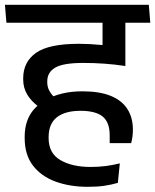

<svg xmlns="http://www.w3.org/2000/svg" viewBox="-38 -654 629 778"><path d="M328 -562H563.5L557.5 -634.5H322ZM470 -587.5H379V-475.5L470 -475ZM571 -562 565 -634.5H-18L-12 -562ZM377.5 -584V-412L470 -388V-584ZM118 -222 183 -259Q168.5 -273.5 161 -288Q153.5 -302.5 153.5 -321V-324.5Q153.5 -361 185.8 -380Q218 -399 299.5 -399Q342.5 -399 385 -396Q427.5 -393 470 -386.5V-458.5Q422.5 -467 373.2 -471.8Q324 -476.5 281.5 -476.5Q159.5 -476.5 107.8 -439.8Q56 -403 56 -337V-332Q56 -298 72.2 -271Q88.5 -244 118 -222ZM439.5 87 447.5 8Q419.5 15 390.5 18.8Q361.5 22.5 329 22.5Q254.5 22.5 206.8 -5.2Q159 -33 159 -94.5V-98.5Q159 -152.5 192.5 -178.8Q226 -205 288 -205Q349.5 -205 378 -181.8Q406.5 -158.5 406.5 -105.5V-74H493.5Q497 -87.5 498.8 -101.2Q500.5 -115 500.5 -128.5Q500.5 -177.5 478.2 -212.2Q456 -247 410.8 -265.5Q365.5 -284 296 -284Q251.5 -284 214.8 -275.2Q178 -266.5 153 -251L142.5 -245Q102.5 -223 82.2 -186.2Q62 -149.5 62 -99.5V-94Q62 -27 95.5 16.8Q129 60.5 187 81.8Q245 103 318 103Q355.5 103 384.8 98.8Q414 94.5 439.5 87Z"/></svg>

Font: Anek Devanagari Medium
Style: Regular
Weight: 500
Designer: Kailash Malviya (Devanagari) & Yesha Goshar (Latin)
Foundry: Ek Type
Version: Version 1.003